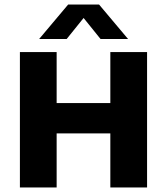

<svg xmlns="http://www.w3.org/2000/svg" viewBox="-20 -824 734 844"><path d="M67.5 0V-595H229V-371H465V-595H626.5V0H465V-237.5H229V0ZM152 -652.5 279.5 -804H415.5L543 -652.5H422L335 -760.5H360L273 -652.5Z"/></svg>

Font: Encode Sans SC Condensed Thin
Style: Bold
Weight: 700
Version: Version 3.002